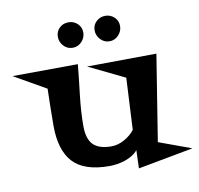

<svg xmlns="http://www.w3.org/2000/svg" viewBox="-172 -782 947 914"><g transform="rotate(-10 302.0 -324.5)"><path d="M694.3 -2.9 426.8 46.9 429.7 -41Q418.9 -27.3 402.3 -17.1Q385.7 -6.8 366.7 -0.5Q347.7 5.9 328.1 8.8Q308.6 11.7 291 11.7Q168.9 11.7 115.2 -46.9Q61.5 -105.5 61.5 -223.6Q61.5 -269.5 62.5 -313.5Q63.5 -357.4 64.5 -402.3Q26.4 -424.8 -12.7 -446.3Q-51.8 -467.8 -89.8 -490.2L226.6 -492.2Q219.7 -421.9 210.4 -344.2Q201.2 -266.6 201.2 -197.3Q201.2 -135.7 228.5 -107.4Q255.9 -79.1 317.4 -79.1Q348.6 -79.1 379.9 -96.7Q411.1 -114.3 429.7 -138.7L442.4 -388.7L267.6 -473.6L603.5 -476.6L537.1 -60.5ZM456.1 -636.7Q456.1 -611.3 438 -592.3Q419.9 -573.2 394.5 -573.2Q369.1 -573.2 351.1 -592.3Q333 -611.3 333 -636.7Q333 -662.1 351.1 -679.2Q369.1 -696.3 394.5 -696.3Q419.9 -696.3 438 -679.2Q456.1 -662.1 456.1 -636.7ZM278.3 -636.7Q278.3 -611.3 260.3 -592.3Q242.2 -573.2 216.8 -573.2Q190.4 -573.2 172.9 -592.3Q155.3 -611.3 155.3 -636.7Q155.3 -662.1 172.9 -679.2Q190.4 -696.3 216.8 -696.3Q242.2 -696.3 260.3 -679.2Q278.3 -662.1 278.3 -636.7Z"/></g></svg>

Font: Fontdiner Swanky
Style: Regular
Weight: 400
Designer: Font Diner, Inc
Foundry: Font Diner, Inc
Version: Version 1.000